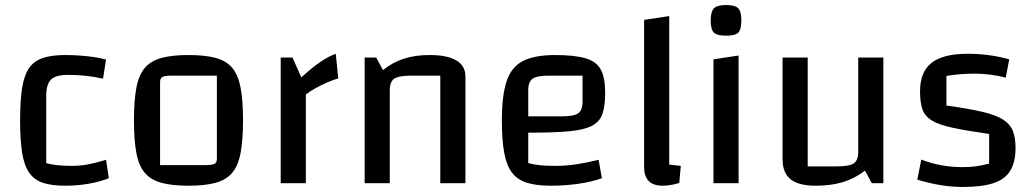

<svg xmlns="http://www.w3.org/2000/svg" viewBox="-20 -729 4106 764"><path d="M240 10Q186 10 151 -1.5Q116 -13 96 -42Q76 -71 68 -121.5Q60 -172 60 -250Q60 -328 68 -379Q76 -430 96 -458.5Q116 -487 151 -498.5Q186 -510 240 -510Q267 -510 296.5 -508Q326 -506 353.5 -502Q381 -498 402 -492L390 -416Q354 -424 320 -427.5Q286 -431 251 -431Q202 -431 183 -412.5Q164 -394 164 -347V-80Q200 -69 266 -69Q298 -69 328.5 -74.5Q359 -80 402 -93L413 -20Q379 -6 333.5 2Q288 10 240 10Z M730 10Q665 10 622.5 -1.5Q580 -13 556 -41.5Q532 -70 522.5 -121Q513 -172 513 -250Q513 -328 522.5 -379Q532 -430 556 -458.5Q580 -487 622.5 -498.5Q665 -510 730 -510Q796 -510 838.5 -498.5Q881 -487 904.5 -458.5Q928 -430 937.5 -379.5Q947 -329 947 -250Q947 -172 937.5 -121Q928 -70 904 -41.5Q880 -13 837.5 -1.5Q795 10 730 10ZM617 -72H795Q824 -72 833.5 -77Q843 -82 843 -97V-428H665Q637 -428 627 -423Q617 -418 617 -403Z M1144 -500 1179 -421Q1224 -462 1256 -483.5Q1288 -505 1316 -515L1326 -417Q1305 -411 1281 -400.5Q1257 -390 1235.5 -378Q1214 -366 1197 -353V0H1097V-500Z M1431 0V-500H1477L1504 -450Q1542 -481 1587 -495.5Q1632 -510 1690 -510Q1760 -510 1796 -488.5Q1832 -467 1832 -425V0H1732V-428H1616Q1567 -428 1549 -416Q1531 -404 1531 -370V0Z M2171 10Q2114 10 2076 -2Q2038 -14 2016.5 -43Q1995 -72 1986 -122.5Q1977 -173 1977 -250Q1977 -349 1996 -406Q2015 -463 2061.5 -486.5Q2108 -510 2188 -510Q2267 -510 2310.5 -497Q2354 -484 2371 -451.5Q2388 -419 2388 -360Q2388 -308 2377.5 -276.5Q2367 -245 2335.5 -228.5Q2304 -212 2243.5 -206.5Q2183 -201 2082 -201H2052V-266H2214Q2263 -266 2280.5 -278Q2298 -290 2298 -324V-428H2165Q2117 -428 2099.5 -416Q2082 -404 2082 -370V-80Q2104 -74 2129 -71.5Q2154 -69 2189 -69Q2229 -69 2268 -74.5Q2307 -80 2362 -93L2375 -20Q2338 -6 2283.5 2Q2229 10 2171 10Z M2643 -74Q2652 -73 2664.5 -71.5Q2677 -70 2689 -69L2683 -1Q2663 5 2647.5 7.5Q2632 10 2617 10Q2580 10 2561.5 -8.5Q2543 -27 2543 -65V-650L2643 -665Z M2819 -493 2919 -508V0H2819ZM2870 -587Q2833 -587 2820.5 -599.5Q2808 -612 2808 -647Q2808 -683 2821 -696Q2834 -709 2870 -709Q2905 -709 2917.5 -696Q2930 -683 2930 -647Q2930 -612 2918 -599.5Q2906 -587 2870 -587Z M3495 -500V0H3449L3422 -50Q3382 -19 3334.5 -4.5Q3287 10 3226 10Q3158 10 3126 -15.5Q3094 -41 3094 -95V-500H3194V-67H3310Q3360 -67 3377.5 -79Q3395 -91 3395 -125V-500Z M3641 -366Q3641 -443 3687 -479Q3733 -515 3830 -515Q3875 -515 3915.5 -509.5Q3956 -504 3996 -493L3982 -420Q3957 -427 3923.5 -431.5Q3890 -436 3860 -436Q3828 -436 3798.5 -433.5Q3769 -431 3746 -427V-309Q3833 -297 3887 -284.5Q3941 -272 3970 -254Q3999 -236 4010 -209Q4021 -182 4021 -141Q4021 -85 4000.5 -50.5Q3980 -16 3934 -0.5Q3888 15 3811 15Q3767 15 3722 7.5Q3677 0 3630 -14L3646 -94Q3723 -64 3810 -64Q3840 -64 3862.5 -67Q3885 -70 3916 -78V-196Q3824 -209 3769 -221Q3714 -233 3686.5 -250.5Q3659 -268 3650 -295.5Q3641 -323 3641 -366Z"/></svg>

Font: Changa
Style: Regular
Weight: 400
Designer: Eduardo Rodriguez Tunni
Foundry: Eduardo Rodriguez Tunni
Version: Version 3.003